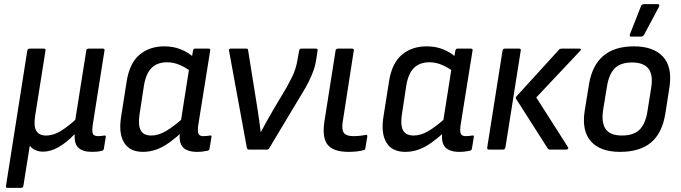

<svg xmlns="http://www.w3.org/2000/svg" viewBox="-20 -723 3292 928"><path d="M16 185Q7 185 9 175L112 -479Q114 -488 124 -488H192Q202 -488 200 -479L150 -164Q142 -113 155.5 -90.5Q169 -68 202 -68Q240 -68 276.5 -91.5Q313 -115 344 -144L397 -479Q399 -488 409 -488H477Q487 -488 485 -479L428 -118Q424 -85 429.5 -75Q435 -65 455 -65Q462 -65 470 -66Q478 -67 485 -68Q493 -69 491 -60L482 -4Q481 0 479 2.5Q477 5 471 6Q460 9 448.5 10Q437 11 424 11Q380 11 359 -9Q338 -29 341 -73H339Q304 -36 265 -13Q226 10 188 10Q167 10 150 2Q133 -6 124 -19L93 175Q91 185 82 185Z M671 11Q606 11 579 -35Q552 -81 566 -163L592 -328Q606 -418 654.5 -458.5Q703 -499 774 -499Q819 -499 855 -484Q891 -469 915 -447L906 -375Q879 -396 849 -409Q819 -422 788 -422Q741 -422 713.5 -395.5Q686 -369 676 -311L654 -167Q647 -117 660.5 -92.5Q674 -68 712 -68Q745 -68 781.5 -89Q818 -110 873 -159L865 -89Q829 -56 797.5 -33.5Q766 -11 735 0Q704 11 671 11ZM932 11Q885 11 864 -11.5Q843 -34 850 -85L854 -105L853 -130L896 -403L905 -432L913 -479Q915 -488 923 -488H987Q998 -488 996 -479L938 -117Q934 -85 940 -75Q946 -65 962 -65Q972 -65 980 -66Q988 -67 995 -68Q1004 -70 1002 -60L993 -5Q992 4 981 6Q970 8 959 9.5Q948 11 932 11Z M1183 0Q1175 0 1173 -9L1087 -478Q1085 -488 1095 -488H1170Q1179 -488 1179 -481L1224 -200Q1229 -171 1232.5 -143Q1236 -115 1240 -85H1241Q1256 -113 1271.5 -141Q1287 -169 1303 -196L1366 -302Q1379 -326 1389.5 -346.5Q1400 -367 1407 -388.5Q1414 -410 1418 -435L1426 -479Q1428 -488 1435 -488H1507Q1517 -488 1515 -479L1509 -439Q1505 -410 1495.5 -383Q1486 -356 1472 -328Q1458 -300 1438 -268L1282 -8Q1278 0 1271 0Z M1664 11Q1592 11 1564 -23Q1536 -57 1548 -136L1602 -479Q1604 -488 1614 -488H1682Q1692 -488 1690 -479L1636 -131Q1631 -94 1643 -79.5Q1655 -65 1688 -65Q1703 -65 1718 -66.5Q1733 -68 1747 -71Q1757 -73 1755 -61L1746 -7Q1745 2 1736 3Q1723 7 1703 9Q1683 11 1664 11Z M1939 11Q1874 11 1847 -35Q1820 -81 1834 -163L1860 -328Q1874 -418 1922.5 -458.5Q1971 -499 2042 -499Q2087 -499 2123 -484Q2159 -469 2183 -447L2174 -375Q2147 -396 2117 -409Q2087 -422 2056 -422Q2009 -422 1981.5 -395.5Q1954 -369 1944 -311L1922 -167Q1915 -117 1928.5 -92.5Q1942 -68 1980 -68Q2013 -68 2049.5 -89Q2086 -110 2141 -159L2133 -89Q2097 -56 2065.5 -33.5Q2034 -11 2003 0Q1972 11 1939 11ZM2200 11Q2153 11 2132 -11.5Q2111 -34 2118 -85L2122 -105L2121 -130L2164 -403L2173 -432L2181 -479Q2183 -488 2191 -488H2255Q2266 -488 2264 -479L2206 -117Q2202 -85 2208 -75Q2214 -65 2230 -65Q2240 -65 2248 -66Q2256 -67 2263 -68Q2272 -70 2270 -60L2261 -5Q2260 4 2249 6Q2238 8 2227 9.5Q2216 11 2200 11Z M2638 0Q2631 0 2627 -6L2474 -246Q2471 -251 2476 -257L2682 -483Q2686 -488 2696 -488H2781Q2786 -488 2787.5 -485Q2789 -482 2784 -477L2572 -252L2725 -12Q2728 -7 2725.5 -3.5Q2723 0 2717 0ZM2343 0Q2333 0 2335 -11L2409 -479Q2411 -488 2420 -488H2489Q2499 -488 2497 -479L2423 -11Q2420 0 2412 0Z M2977 11Q2881 11 2836 -40Q2791 -91 2806 -187L2827 -317Q2858 -499 3044 -499Q3138 -499 3184 -449.5Q3230 -400 3216 -303L3196 -175Q3181 -80 3127 -34.5Q3073 11 2977 11ZM2986 -68Q3041 -68 3070 -95Q3099 -122 3109 -183L3127 -296Q3138 -361 3114.5 -391Q3091 -421 3035 -421Q2980 -421 2952 -393.5Q2924 -366 2914 -307L2895 -191Q2886 -130 2907.5 -99Q2929 -68 2986 -68ZM3029 -546Q3025 -546 3024 -549.5Q3023 -553 3025 -558L3078 -693Q3080 -699 3084.5 -701Q3089 -703 3094 -703H3159Q3165 -703 3166.5 -699.5Q3168 -696 3165 -690L3093 -555Q3088 -546 3077 -546Z"/></svg>

Font: Sofia Sans Semi Condensed Medium
Style: Italic
Weight: 500
Italic angle: -9°
Version: Version 4.100